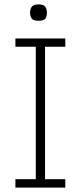

<svg xmlns="http://www.w3.org/2000/svg" viewBox="-20 -850 366 870"><path d="M275.9 0H49.8V-38.1H142.1V-638.2H49.8V-675.8H275.9V-638.2H184.1V-38.1H275.9ZM192.4 -792Q192.4 -771.5 184.1 -763.7Q175.8 -755.9 154.3 -755.9Q131.3 -755.9 123.8 -766.1Q116.2 -776.4 116.2 -792Q116.2 -810.1 124.8 -820.1Q133.3 -830.1 154.3 -830.1Q176.3 -830.1 184.3 -820.3Q192.4 -810.5 192.4 -792Z"/></svg>

Font: Clear Sans Thin
Style: Regular
Weight: 250
Foundry: Intel Corporation
Version: Version 1.00